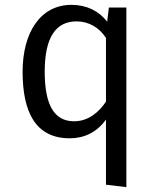

<svg xmlns="http://www.w3.org/2000/svg" viewBox="-20 -558 640 790"><path d="M274 -538C144 -538 73 -421 73 -263C73 -97 126 11 267 11C325 11 377 -12 416 -66V202L500 212V-527H428L421 -469C386 -513 337 -538 274 -538ZM295 -470C345 -470 388 -445 416 -402V-140C387 -96 343 -59 285 -59C203 -59 164 -126 164 -263C164 -402 208 -470 295 -470Z"/></svg>

Font: FiraMono Nerd Font
Style: Regular
Weight: 400
Designer: Carrois Corporate & Edenspiekermann AG
Foundry: Carrois Corporate GbR & Edenspiekermann AG
Version: Version 003.206;Nerd Fonts 3.3.0